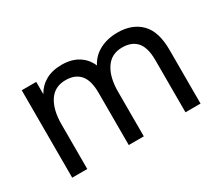

<svg xmlns="http://www.w3.org/2000/svg" viewBox="-91 -687 1029 894"><g transform="rotate(-30 424.0 -240.0)"><path d="M688 0V-280Q688 -348 661 -378.5Q634 -409 583 -409Q525 -409 494.5 -363.5Q464 -318 464 -240V0H383V-280Q383 -348 356 -378.5Q329 -409 279 -409Q220 -409 190 -363.5Q160 -318 160 -240V0H79V-470H157V-404Q177 -440 212.5 -460Q248 -480 299 -480Q351 -480 387 -457.5Q423 -435 440 -395Q462 -437 503.5 -458.5Q545 -480 599 -480Q677 -480 723 -434Q769 -388 769 -289V0Z"/></g></svg>

Font: Gantari
Style: Regular
Weight: 400
Designer: Anugrah Pasau
Foundry: Lafontype
Version: Version 1.000; ttfautohint (v1.8.4)